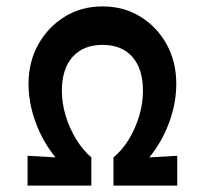

<svg xmlns="http://www.w3.org/2000/svg" viewBox="-20 -579 640 599"><path d="M66 0V-93L153 -88Q112 -139 90.5 -199Q69 -259 69 -317Q69 -386 99.5 -440.5Q130 -495 182 -527Q234 -559 300 -559Q366 -559 418 -527Q470 -495 500 -440.5Q530 -386 530 -317Q530 -259 508.5 -199Q487 -139 446 -88L533 -93V0H334V-88Q361 -110 381.5 -143.5Q402 -177 414 -216.5Q426 -256 426 -295Q426 -364 393 -401.5Q360 -439 300 -439Q240 -439 206.5 -401.5Q173 -364 173 -295Q173 -257 185 -217.5Q197 -178 218 -144Q239 -110 265 -88V0Z"/></svg>

Font: Jost* Medium
Style: Regular
Weight: 500
Version: Version 3.7